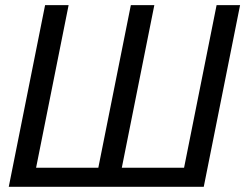

<svg xmlns="http://www.w3.org/2000/svg" viewBox="-20 -718 956 738"><path d="M13.7 0 153.3 -698.2H243.7L118.7 -73.2H357.9L482.9 -698.2H573.2L448.2 -73.2H687.5L812.5 -698.2H902.8L763.2 0Z"/></svg>

Font: Sansation
Style: Italic
Weight: 400
Designer: Bernd Montag
Version: Version 1.301